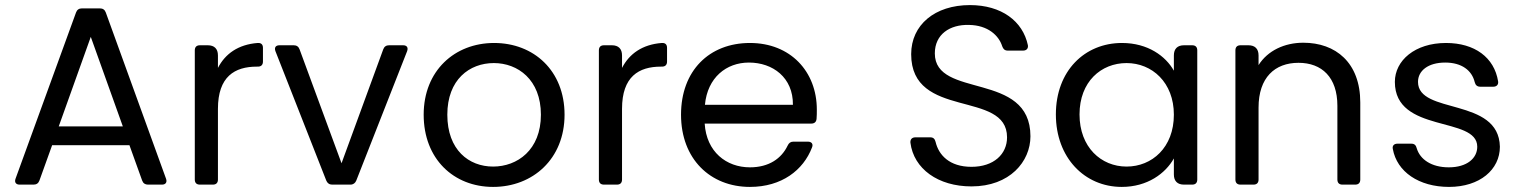

<svg xmlns="http://www.w3.org/2000/svg" viewBox="-20 -726 5969 755"><path d="M373 -693H302C291 -693 283 -688 279 -677L41 -23C36 -9 43 0 57 0H112C123 0 131 -5 135 -16L185 -155H489L539 -16C543 -5 551 0 562 0H617C631 0 638 -9 633 -23L396 -677C392 -688 384 -693 373 -693ZM211 -229 337 -581 463 -229Z M746 -528V-20C746 -7 753 0 766 0H817C830 0 837 -7 837 -20V-298C837 -425 903 -464 990 -464H994C1007 -464 1014 -471 1014 -484V-538C1014 -551 1007 -558 993 -557C917 -551 866 -515 837 -459V-508C837 -534 823 -548 797 -548H766C753 -548 746 -541 746 -528Z M1135 -548H1079C1064 -548 1058 -539 1063 -525L1263 -16C1267 -6 1275 0 1286 0H1358C1369 0 1377 -6 1381 -16L1581 -525C1586 -539 1580 -548 1565 -548H1510C1499 -548 1491 -543 1487 -532L1323 -84L1158 -532C1154 -543 1146 -548 1135 -548Z M1919 9C2075 9 2200 -101 2200 -275C2200 -448 2079 -557 1923 -557C1768 -557 1646 -448 1646 -275C1646 -101 1764 9 1919 9ZM1919 -71C1824 -71 1739 -136 1739 -275C1739 -413 1826 -478 1922 -478C2016 -478 2107 -413 2107 -275C2107 -136 2014 -71 1919 -71Z M2335 -528V-20C2335 -7 2342 0 2355 0H2406C2419 0 2426 -7 2426 -20V-298C2426 -425 2492 -464 2579 -464H2583C2596 -464 2603 -471 2603 -484V-538C2603 -551 2596 -558 2582 -557C2506 -551 2455 -515 2426 -459V-508C2426 -534 2412 -548 2386 -548H2355C2342 -548 2335 -541 2335 -528Z M3098 -314H2752C2762 -421 2836 -480 2925 -480C3019 -480 3099 -421 3098 -314ZM2658 -275C2658 -101 2773 9 2929 9C3054 9 3139 -57 3173 -146C3179 -160 3171 -169 3157 -169H3100C3089 -169 3082 -164 3077 -153C3053 -103 3004 -68 2929 -68C2836 -68 2758 -129 2751 -240H3170C3182 -240 3190 -246 3191 -259C3192 -271 3192 -282 3192 -295C3192 -445 3088 -557 2929 -557C2769 -557 2658 -448 2658 -275Z M3800 7C3951 7 4032 -91 4032 -190C4032 -448 3656 -336 3656 -516C3656 -591 3715 -630 3790 -628C3865 -627 3908 -586 3921 -544C3925 -533 3931 -527 3943 -527H4003C4016 -527 4024 -535 4022 -548C4002 -643 3918 -706 3794 -706C3656 -706 3563 -628 3563 -513C3563 -254 3940 -374 3940 -186C3940 -120 3888 -70 3800 -70C3713 -70 3671 -117 3659 -168C3656 -180 3650 -186 3638 -186H3580C3567 -186 3559 -179 3560 -165C3573 -62 3669 7 3800 7Z M4392 -557C4245 -557 4132 -447 4132 -276C4132 -106 4245 9 4391 9C4492 9 4563 -44 4596 -103V-40C4596 -14 4610 0 4636 0H4668C4681 0 4688 -7 4688 -20V-528C4688 -541 4681 -548 4668 -548H4636C4610 -548 4596 -534 4596 -508V-448C4564 -505 4494 -557 4392 -557ZM4410 -478C4510 -478 4596 -402 4596 -275C4596 -146 4510 -71 4410 -71C4310 -71 4225 -147 4225 -276C4225 -405 4310 -478 4410 -478Z M4838 -528V-20C4838 -7 4845 0 4858 0H4909C4922 0 4929 -7 4929 -20V-303C4929 -421 4993 -479 5086 -479C5178 -479 5239 -422 5239 -310V-20C5239 -7 5246 0 5259 0H5309C5322 0 5329 -7 5329 -20V-323C5329 -480 5232 -558 5105 -558C5031 -558 4965 -527 4929 -470V-508C4929 -534 4915 -548 4889 -548H4858C4845 -548 4838 -541 4838 -528Z M5678 9C5799 9 5878 -59 5878 -149C5874 -345 5556 -274 5556 -404C5556 -448 5596 -480 5663 -480C5728 -480 5768 -449 5779 -403C5782 -391 5789 -385 5801 -385H5852C5865 -385 5873 -393 5871 -406C5856 -500 5779 -557 5666 -557C5544 -557 5465 -488 5465 -404C5465 -200 5789 -271 5789 -149C5789 -104 5749 -68 5677 -68C5609 -68 5564 -99 5551 -143C5548 -155 5542 -161 5530 -161H5475C5462 -161 5454 -153 5457 -140C5473 -51 5559 9 5678 9Z"/></svg>

Font: Arvore Sans
Style: Regular
Weight: 400
Designer: Jonny Pinhorn (Latin) Dan Schunck (customization for Arvore)
Version: Version 1.000;Glyphs 3.3 (3305)